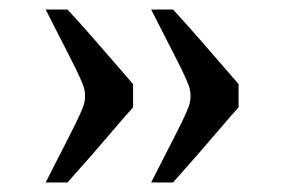

<svg xmlns="http://www.w3.org/2000/svg" viewBox="-20 -445 597 404"><path d="M159 -243Q159 -250 157.5 -257Q156 -264 149 -280Q142 -296 124.5 -330Q107 -364 76 -425H122Q148 -397 175 -366Q202 -335 224.5 -309Q247 -283 260 -268V-219Q247 -205 224.5 -178.5Q202 -152 175 -121Q148 -90 122 -61H76Q107 -122 124.5 -156Q142 -190 149 -206Q156 -222 157.5 -229Q159 -236 159 -243ZM381 -243Q381 -250 379.5 -257Q378 -264 371 -280Q364 -296 346.5 -330Q329 -364 298 -425H344Q370 -397 397 -366Q424 -335 446.5 -309Q469 -283 482 -268V-219Q469 -205 446.5 -178.5Q424 -152 397 -121Q370 -90 344 -61H298Q329 -122 346.5 -156Q364 -190 371 -206Q378 -222 379.5 -229Q381 -236 381 -243Z"/></svg>

Font: Ojuju
Style: Bold
Weight: 700
Designer: Chisaokwu Joboson, Mirko Velimirovic
Foundry: Udi Foundry
Version: Version 1.000